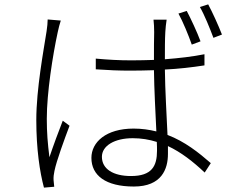

<svg xmlns="http://www.w3.org/2000/svg" viewBox="-20 -837 1046 878"><path d="M146 -288C146 -155 162 -50 181 21L228 17C227 9 226 -4 225 -13C224 -26 226 -42 229 -55C238 -101 275 -201 298 -262L267 -285C250 -242 223 -169 206 -118C198 -182 194 -230 194 -294C194 -412 221 -584 244 -690C248 -708 253 -729 258 -743L198 -748C198 -733 196 -715 193 -694C180 -610 146 -430 146 -288ZM398 -115C398 -35 463 16 592 16C720 16 748 -65 748 -133V-169C808 -141 863 -98 916 -48L944 -91C889 -139 825 -190 746 -220C742 -312 735 -423 734 -519C796 -522 857 -529 915 -538V-589C860 -578 799 -571 734 -566C734 -611 734 -659 736 -691C737 -710 739 -727 742 -747H682C684 -731 685 -708 685 -690C684 -657 684 -615 684 -563C650 -562 615 -561 581 -561C524 -561 473 -564 418 -569V-520C475 -516 523 -514 578 -514C613 -514 649 -515 684 -516C685 -431 691 -320 695 -236C663 -244 628 -249 591 -249C465 -249 398 -187 398 -115ZM446 -120C446 -170 503 -205 587 -205C626 -205 662 -199 697 -188C698 -172 698 -159 698 -148C698 -78 675 -32 579 -32C498 -32 446 -64 446 -120ZM796 -775C816 -739 842 -676 857 -633L897 -648C882 -689 852 -753 834 -787ZM894 -805C915 -769 939 -709 956 -664L995 -679C979 -720 951 -782 932 -817Z"/></svg>

Font: GenEiGothic-pro-Light
Style: Regular
Weight: 300
Designer: Ryoko NISHIZUKA (kana & ideographs); Paul D. Hunt (Latin, Greek & Cyrillic); Wenlong ZHANG (bopomofo); Sandoll Communica
Foundry: Adobe Systems Incorporated; o_tamon
Version: Version 1.000.140830